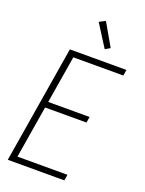

<svg xmlns="http://www.w3.org/2000/svg" viewBox="-176 -1047 851 1129"><g transform="rotate(20 250.0 -482.5)"><path d="M21 0 142 -735H496L490 -698H177L128 -401H387L381 -364H122L68 -37H381L375 0ZM334 -806 246 -945 284 -965 365 -824Z"/></g></svg>

Font: Iosevka SS18 Extralight
Style: Italic
Weight: 200
Italic angle: -9°
Monospace: yes
Designer: Belleve Invis
Foundry: Belleve Invis
Version: Version 25.1.1; ttfautohint (v1.8.4)